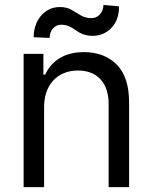

<svg xmlns="http://www.w3.org/2000/svg" viewBox="-20 -766 625 786"><path d="M157.7 -545.5V-460.2H164.8Q174.4 -481.2 188.9 -498Q203.5 -514.9 223.2 -527.2Q242.9 -539.4 267.9 -546Q293 -552.6 323.9 -552.6Q407 -552.6 457.7 -501.8Q508.5 -451 508.5 -346.6V0H424.7V-340.9Q424.7 -372.9 416.2 -398.3Q407.7 -423.7 391.5 -441.2Q375.4 -458.8 352.3 -468Q329.2 -477.3 299.7 -477.3Q266.3 -477.3 240.4 -466.1Q214.5 -454.9 196.7 -435Q179 -415.1 169.7 -387.8Q160.5 -360.4 160.5 -328.1V0H76.7V-545.5ZM225.9 -737.2Q252.5 -737.2 272.4 -725.9Q282 -720.2 291.5 -714.5Q301.1 -708.8 310.7 -703.1Q329.5 -691.8 355.1 -691.8Q365.4 -691.8 374.1 -696Q382.8 -700.3 389.4 -707.6Q396 -714.8 399.7 -724.8Q403.4 -734.7 403.4 -745.7L467.3 -740.1Q467.3 -683.9 436.4 -652Q404.8 -619.3 359.4 -619.3Q342.7 -619.3 330.4 -622.7Q318.2 -626.1 308.4 -631Q298.7 -636 290.5 -642Q282.3 -648.1 273.4 -653.1Q264.6 -658 254.3 -661.4Q244 -664.8 230.1 -664.8Q220.2 -664.8 211.5 -660.5Q202.8 -656.2 196.6 -649Q190.3 -641.7 186.8 -631.9Q183.2 -622.2 183.2 -610.8L117.9 -613.6Q117.9 -637.8 125 -660Q132.1 -682.2 146 -699.4Q159.8 -716.6 179.9 -726.9Q199.9 -737.2 225.9 -737.2Z"/></svg>

Font: Inter P
Style: Regular
Weight: 400
Designer: Rasmus Andersson
Foundry: rsms
Version: Version 3.018;git-588b23468